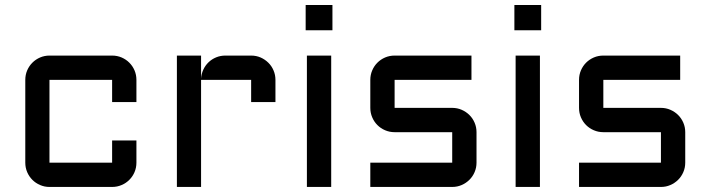

<svg xmlns="http://www.w3.org/2000/svg" viewBox="-20 -740 2802 760"><path d="M175.8 -423.8V-96.2H423.8V-184.1H520V-96.2Q520 -76.2 512.5 -58.6Q504.9 -41 491.9 -28.1Q479 -15.1 461.4 -7.6Q443.8 0 423.8 0H175.8Q156.2 0 138.7 -7.6Q121.1 -15.1 108.2 -28.1Q95.2 -41 87.6 -58.6Q80.1 -76.2 80.1 -96.2V-423.8Q80.1 -443.8 87.6 -461.4Q95.2 -479 108.2 -491.9Q121.1 -504.9 138.7 -512.5Q156.2 -520 175.8 -520H423.8Q443.8 -520 461.4 -512.5Q479 -504.9 491.9 -491.9Q504.9 -479 512.5 -461.4Q520 -443.8 520 -423.8V-335.9H423.8V-423.8Z M775.9 -423.8V0H680.2V-520H775.9V-428.2Q776.9 -447.3 784.7 -464.1Q792.5 -481 805.4 -493.4Q818.4 -505.9 835.4 -512.9Q852.5 -520 872.1 -520H974.1Q994.1 -520 1011.5 -512.5Q1028.8 -504.9 1042 -491.9Q1055.2 -479 1062.7 -461.4Q1070.3 -443.8 1070.3 -423.8V-335.9H974.1V-423.8Z M1291 -520V0H1194.8V-520ZM1189.9 -720.2H1295.9V-620.1H1189.9Z M1770 -96.2V-216.8H1542Q1522 -216.8 1504.4 -224.4Q1486.8 -231.9 1473.9 -244.9Q1460.9 -257.8 1453.4 -275.4Q1445.8 -293 1445.8 -313V-423.8Q1445.8 -443.8 1453.4 -461.4Q1460.9 -479 1473.9 -491.9Q1486.8 -504.9 1504.4 -512.5Q1522 -520 1542 -520H1846.2V-423.8H1542V-313H1770Q1790 -313 1807.4 -305.4Q1824.7 -297.9 1837.9 -284.9Q1851.1 -272 1858.6 -254.4Q1866.2 -236.8 1866.2 -216.8V-96.2Q1866.2 -76.2 1858.6 -58.6Q1851.1 -41 1837.9 -28.1Q1824.7 -15.1 1807.4 -7.6Q1790 0 1770 0H1445.8V-96.2Z M2117.2 -520V0H2021V-520ZM2016.1 -720.2H2122.1V-620.1H2016.1Z M2596.2 -96.2V-216.8H2368.2Q2348.1 -216.8 2330.6 -224.4Q2313 -231.9 2300 -244.9Q2287.1 -257.8 2279.5 -275.4Q2272 -293 2272 -313V-423.8Q2272 -443.8 2279.5 -461.4Q2287.1 -479 2300 -491.9Q2313 -504.9 2330.6 -512.5Q2348.1 -520 2368.2 -520H2672.4V-423.8H2368.2V-313H2596.2Q2616.2 -313 2633.5 -305.4Q2650.9 -297.9 2664.1 -284.9Q2677.2 -272 2684.8 -254.4Q2692.4 -236.8 2692.4 -216.8V-96.2Q2692.4 -76.2 2684.8 -58.6Q2677.2 -41 2664.1 -28.1Q2650.9 -15.1 2633.5 -7.6Q2616.2 0 2596.2 0H2272V-96.2Z"/></svg>

Font: Aldrich
Style: Regular
Weight: 400
Designer: Matthew Desmond
Foundry: Matthew Desmond
Version: Version 1.001 2011